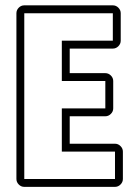

<svg xmlns="http://www.w3.org/2000/svg" viewBox="-20 -687 522 737"><path d="M43 -636.2Q43 -648.4 52 -657.5Q61 -666.5 73.2 -666.5H413.1Q425.3 -666.5 434.3 -657.5Q443.4 -648.4 443.4 -636.2V-530.8Q443.4 -518.6 434.3 -509.5Q425.3 -500.5 413.1 -500.5H247.6V-406.2H384.3Q396.5 -406.2 405.5 -397.2Q414.6 -388.2 414.6 -376V-271Q414.6 -258.8 405.5 -249.8Q396.5 -240.7 384.3 -240.7H247.6V-135.3H421.4Q433.6 -135.3 442.6 -126.2Q451.7 -117.2 451.7 -105V0Q451.7 12.2 442.6 21.2Q433.6 30.3 421.4 30.3H73.2Q61 30.3 52 21.2Q43 12.2 43 0ZM73.2 0H421.4V-105H217.3V-271H384.3V-376H217.3V-530.8H413.1V-636.2H73.2Z"/></svg>

Font: Akaash Gobhi Outlined
Style: Regular
Weight: 400
Designer: Kulbir Singh Thind, MD
Foundry: Punjab Online
Version: Version 1.200